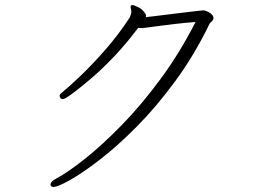

<svg xmlns="http://www.w3.org/2000/svg" viewBox="-20 -714 1040 760"><path d="M497 -687Q497 -694 505 -694Q509 -694 510 -693Q531 -685 540 -677.5Q549 -670 556 -659Q558 -657 558 -652Q558 -648 557 -646Q566 -647 591 -650Q616 -653 647.5 -657Q679 -661 709 -664.5Q739 -668 760 -670.5Q781 -673 784 -673Q795 -673 810 -663.5Q825 -654 825 -643Q825 -636 818 -629Q817 -628 814.5 -626Q812 -624 810 -621Q749 -495 673.5 -392.5Q598 -290 520.5 -212Q443 -134 374 -81Q305 -28 256.5 -1Q208 26 192 26Q184 26 181 21Q180 20 180 16Q180 4 204 -8Q249 -32 317 -86Q385 -140 462.5 -219.5Q540 -299 616 -402Q692 -505 754 -627Q704 -623 671 -619Q638 -615 611.5 -611.5Q585 -608 554 -604Q550 -603 545.5 -603Q541 -603 537 -603Q530 -603 527 -604Q483 -545 437 -496Q391 -447 350 -411.5Q309 -376 281.5 -355Q254 -334 247 -330Q236 -322 228 -322Q222 -322 219 -326Q216 -331 216 -335Q216 -341 228 -350Q254 -371 299 -414Q344 -457 396 -516Q448 -575 493 -644Q495 -648 497.5 -654.5Q500 -661 500 -668Q500 -675 497 -684Z"/></svg>

Font: Moon Stars Kai T Light
Style: Regular
Weight: 300
Designer: GuiWonder
Version: Version 1.101